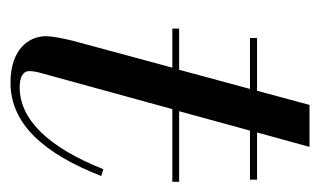

<svg xmlns="http://www.w3.org/2000/svg" viewBox="-142 -458 610 366"><g transform="rotate(90 163.0 -275.0)"><path d="M34.5 -311.5V-298.5H109L58 -110C53 -90 49 -68.5 49 -58C49 -23.5 75.5 10 137.5 10C216 10 272.5 -53 315.5 -163L302.5 -167C261.5 -63.5 208.5 -7.5 146.5 -7.5C126 -7.5 115.5 -14.5 115.5 -25.5C115.5 -34.5 118 -44 120 -51L188 -298.5H326.5V-311.5H192L229 -446.5H322.5V-460H232.5L260 -560H180L153 -460H52.5V-446.5H149.5L113 -311.5Z"/></g></svg>

Font: Bodoni* 16pt
Style: Italic
Weight: 400
Italic angle: -13°
Version: Version 2.3